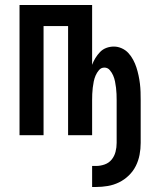

<svg xmlns="http://www.w3.org/2000/svg" viewBox="-20 -540 640 767"><path d="M348 207V123H363Q381 123 398 117Q415 111 426 97.5Q437 84 441.5 66.5Q446 49 446 31V-140Q446 -152 445.5 -164.5Q445 -177 443.5 -189.5Q442 -202 439.5 -214.5Q437 -227 432 -238.5Q427 -250 418.5 -260Q410 -270 397 -270Q384 -270 375.5 -260Q367 -250 362 -238.5Q357 -227 354.5 -214.5Q352 -202 350.5 -189.5Q349 -177 348.5 -164.5Q348 -152 348 -140V0H252V-436H154V0H58V-520H348V-281Q353 -295 361 -308Q369 -321 379.5 -332Q390 -343 404.5 -348.5Q419 -354 435 -354Q451 -354 466.5 -347Q482 -340 493 -328Q504 -316 512 -301Q520 -286 525 -270.5Q530 -255 533.5 -238.5Q537 -222 539 -205.5Q541 -189 541.5 -172.5Q542 -156 542 -140V31Q542 55 537.5 78.5Q533 102 522.5 123Q512 144 494.5 161Q477 178 455.5 188.5Q434 199 410.5 203Q387 207 363 207Z"/></svg>

Font: Iosevka Fixed Medium Extended
Style: Regular
Weight: 500
Width: 7
Monospace: yes
Designer: Belleve Invis
Foundry: Belleve Invis
Version: Version 24.1.1; ttfautohint (v1.8.4)